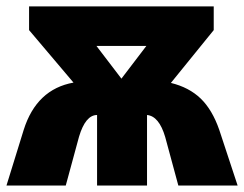

<svg xmlns="http://www.w3.org/2000/svg" viewBox="-20 -573 754 593"><path d="M640.1 -553.2V-480L507.8 -316.9Q564 -303.2 599.9 -268.6Q635.7 -233.9 657.2 -171.9L713.9 0H530.8L490.2 -149.9Q471.2 -214.4 434.1 -217.8V0H279.8V-217.8Q244.1 -217.8 224.1 -150.9L183.1 0H0L53.2 -171.9Q92.8 -297.4 207 -317.9L69.8 -480V-553.2ZM432.1 -431.2H277.8L355 -330.1Z"/></svg>

Font: Black Ops One [rus by aLiNcE]
Style: Regular
Weight: 400
Designer: James Grieshaber
Foundry: James Grieshaber
Version: Version 1.002;May 25, 2024;FontCreator 13.0.0.2680 64-bit